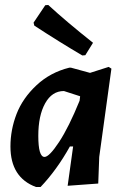

<svg xmlns="http://www.w3.org/2000/svg" viewBox="-20 -743 501 772"><path d="M174 -723Q248 -655 354 -571L323 -521L311 -520Q219 -574 118 -640L115 -652L162 -722ZM259 -471H265L342 -450L417 -474L428 -467L379 -112L375 -5L252 4L274 -154H261Q208 -59 143 9H125Q22 -29 22 -154Q22 -221 46.5 -284.5Q71 -348 126.5 -400Q182 -452 259 -471ZM134 -197Q134 -112 159 -112Q178 -112 217.5 -172Q257 -232 300 -338L302 -354V-356L237 -377Q189 -377 161.5 -327.5Q134 -278 134 -197Z"/></svg>

Font: Alegreya Sans
Style: Bold Italic
Weight: 700
Italic angle: -7°
Designer: Juan Pablo del Peral
Foundry: Huerta Tipografica
Version: Version 2.007